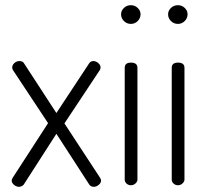

<svg xmlns="http://www.w3.org/2000/svg" viewBox="-20 -713 796 739"><path d="M25 -18Q25 -23 29 -29L165 -239L30 -443Q27 -448 27 -453Q27 -463 35.5 -470.5Q44 -478 55 -478Q67 -478 72 -470L197 -278L323 -469Q329 -478 339 -478Q349 -478 358 -470.5Q367 -463 367 -453Q367 -448 364 -443L228 -238L365 -29Q369 -23 369 -18Q369 -9 360 -1.5Q351 6 341 6Q330 6 324 -2L197 -198L71 -2Q63 6 53 6Q43 6 34 -1.5Q25 -9 25 -18Z M446 -658Q446 -672 457 -682.5Q468 -693 484 -693Q499 -693 510 -682.5Q521 -672 521 -658Q521 -643 510 -632Q499 -621 484 -621Q468 -621 457 -632Q446 -643 446 -658ZM460 -22V-452Q460 -472 484 -472Q509 -472 509 -452V-22Q509 -14 501.5 -7Q494 0 484 0Q474 0 467 -6.5Q460 -13 460 -22Z M627 -658Q627 -672 638 -682.5Q649 -693 665 -693Q680 -693 691 -682.5Q702 -672 702 -658Q702 -643 691 -632Q680 -621 665 -621Q649 -621 638 -632Q627 -643 627 -658ZM641 -22V-452Q641 -472 665 -472Q690 -472 690 -452V-22Q690 -14 682.5 -7Q675 0 665 0Q655 0 648 -6.5Q641 -13 641 -22Z"/></svg>

Font: Terminal Dosis
Style: Light
Weight: 300
Designer: EdgarTolentino, PabloImpallari, IginoMarini
Foundry: EdgarTolentino, PabloImpallari, IginoMarini
Version: Version 1.006